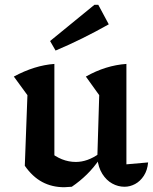

<svg xmlns="http://www.w3.org/2000/svg" viewBox="-20 -775 642 805"><path d="M510 -86 601 -94Q598 -61 583 -38Q568 -15 546.5 -3.5Q525 8 502 8Q475 8 450.5 -5.5Q426 -19 409 -46Q392 -73 388 -112L396 -376L340 -454Q423 -501 510 -507ZM281 8Q273 8 265 9Q257 10 250 10Q198 10 157 -12Q116 -34 84 -80L185 -141Q238 -96 298 -96Q347 -96 396 -131L399 -110Q374 -73 344.5 -44Q315 -15 281 8ZM84 -80 95 -376 38 -454Q125 -501 208 -507V-93ZM213 -563 190 -603 376 -755H392L436 -673Q381 -642 325.5 -614.5Q270 -587 213 -563Z"/></svg>

Font: Piazzolla Thin
Style: Bold
Weight: 700
Version: Version 2.005